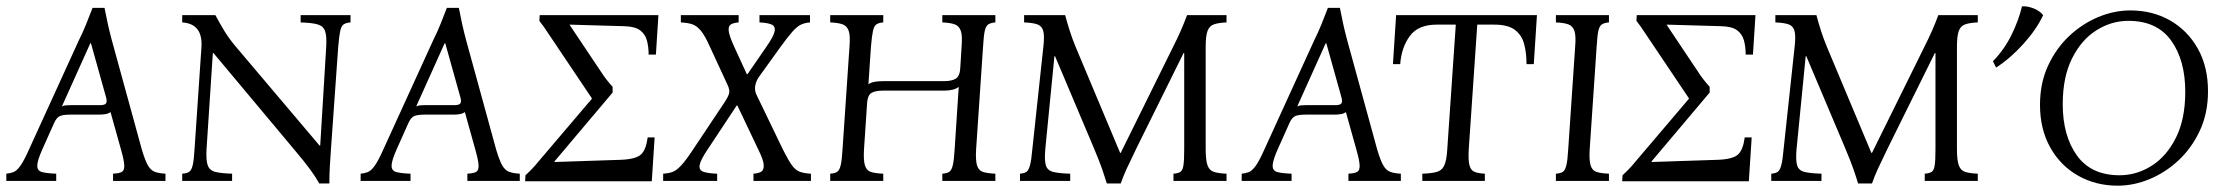

<svg xmlns="http://www.w3.org/2000/svg" viewBox="-20 -573 7060 608"><path d="M429 -100Q439 -66 448 -50Q457 -34 470 -29Q483 -24 504 -23V0H338V-23Q357 -24 365.5 -28.5Q374 -33 373.5 -49Q373 -65 363 -100L330 -218Q323 -213 313.5 -211.5Q304 -210 294 -210H202Q182 -210 171 -206Q160 -202 152 -185L114 -100Q98 -64 98 -48Q98 -32 113.5 -28Q129 -24 158 -23V0H0V-23Q12 -24 22.5 -28Q33 -32 44.5 -48Q56 -64 72 -100L230 -446Q243 -472 253 -497Q263 -522 273 -548H311Q316 -522 321.5 -497Q327 -472 334 -446ZM297 -240Q312 -240 316 -246Q320 -252 315 -268L268 -436H266L176 -236Q182 -239 189 -239.5Q196 -240 204 -240Z M991 8Q980 -12 962.5 -36Q945 -60 912 -99L656 -405H654L634 -100Q632 -65 638 -49Q644 -33 662.5 -28.5Q681 -24 715 -23V0H557V-23Q571 -24 578.5 -28.5Q586 -33 590 -49Q594 -65 596 -100L618 -425Q622 -498 557 -502V-525H662Q676 -499 690.5 -475Q705 -451 727 -425L992 -112H994L1013 -425Q1015 -460 1009 -475.5Q1003 -491 985 -496Q967 -501 932 -502V-525H1090V-502Q1076 -501 1068.5 -496Q1061 -491 1057.5 -475.5Q1054 -460 1051 -425L1028 -100Q1026 -72 1024.5 -46.5Q1023 -21 1023 8Z M1551 -100Q1561 -66 1570 -50Q1579 -34 1592 -29Q1605 -24 1626 -23V0H1460V-23Q1479 -24 1487.5 -28.5Q1496 -33 1495.5 -49Q1495 -65 1485 -100L1452 -218Q1445 -213 1435.5 -211.5Q1426 -210 1416 -210H1324Q1304 -210 1293 -206Q1282 -202 1274 -185L1236 -100Q1220 -64 1220 -48Q1220 -32 1235.5 -28Q1251 -24 1280 -23V0H1122V-23Q1134 -24 1144.5 -28Q1155 -32 1166.5 -48Q1178 -64 1194 -100L1352 -446Q1365 -472 1375 -497Q1385 -522 1395 -548H1433Q1438 -522 1443.5 -497Q1449 -472 1456 -446ZM1419 -240Q1434 -240 1438 -246Q1442 -252 1437 -268L1390 -436H1388L1298 -236Q1304 -239 1311 -239.5Q1318 -240 1326 -240Z M1920 -280 1736 -62V-60L1947 -67Q1994 -69 2010 -84Q2026 -99 2031 -138H2053L2044 1H1643L1644 -18Q1655 -28 1665.5 -39Q1676 -50 1683 -59L1854 -260V-262L1717 -466Q1710 -477 1701.5 -489Q1693 -501 1688 -507L1689 -525H2065L2057 -400H2034Q2034 -425 2028.5 -445Q2023 -465 2007 -477Q1991 -489 1958 -490L1784 -495V-494L1887 -340Q1892 -332 1901 -320.5Q1910 -309 1920 -298Z M2080 0V-23Q2097 -24 2109.5 -28.5Q2122 -33 2137 -49Q2152 -65 2175 -100L2275 -250Q2285 -265 2288.5 -276Q2292 -287 2284 -304L2228 -425Q2213 -459 2200 -475Q2187 -491 2172.5 -496Q2158 -501 2136 -502V-525H2319V-502Q2304 -501 2295 -496Q2286 -491 2287.5 -475.5Q2289 -460 2305 -425L2345 -338H2347L2407 -425Q2430 -458 2433 -474Q2436 -490 2423 -495.5Q2410 -501 2385 -502V-525H2545V-502Q2530 -501 2517.5 -495.5Q2505 -490 2490.5 -474Q2476 -458 2452 -425L2383 -329Q2374 -316 2371.5 -301Q2369 -286 2376 -272L2459 -100Q2476 -66 2487.5 -50Q2499 -34 2513 -29Q2527 -24 2548 -23V0H2366V-23Q2381 -24 2390 -29Q2399 -34 2398.5 -50Q2398 -66 2381 -100L2315 -239H2313L2221 -100Q2198 -66 2195.5 -50Q2193 -34 2207.5 -29Q2222 -24 2251 -23V0Z M3093 -425 3071 -100Q3069 -65 3074 -49Q3079 -33 3093 -28.5Q3107 -24 3132 -23V0H2964V-23Q2978 -24 2985.5 -28.5Q2993 -33 2997 -49Q3001 -65 3003 -100L3016 -298Q3001 -286 2969 -286H2777Q2752 -286 2740 -279Q2728 -272 2726 -249L2716 -100Q2714 -65 2719 -49Q2724 -33 2738 -28.5Q2752 -24 2777 -23V0H2609V-23Q2623 -24 2630.5 -28.5Q2638 -33 2642 -49Q2646 -65 2648 -100L2670 -425Q2673 -460 2667.5 -475.5Q2662 -491 2648 -496Q2634 -501 2609 -502V-525H2777V-502Q2763 -501 2755.5 -496Q2748 -491 2744.5 -475.5Q2741 -460 2738 -425L2730 -306Q2738 -312 2750 -314Q2762 -316 2777 -316H2969Q2995 -316 3007.5 -324.5Q3020 -333 3021 -360L3025 -425Q3028 -460 3022.5 -475.5Q3017 -491 3003 -496Q2989 -501 2964 -502V-525H3132V-502Q3118 -501 3110 -496Q3102 -491 3098.5 -475.5Q3095 -460 3093 -425Z M3485 8Q3478 -15 3470 -38Q3462 -61 3444 -104L3321 -395H3319L3290 -100Q3287 -65 3292 -49Q3297 -33 3315.5 -28.5Q3334 -24 3369 -23V0H3210V-23Q3223 -24 3230 -28.5Q3237 -33 3241.5 -49Q3246 -65 3249 -100L3284 -425Q3288 -460 3283.5 -475.5Q3279 -491 3264.5 -496Q3250 -501 3223 -502V-525H3353Q3360 -499 3367.5 -475.5Q3375 -452 3386 -425L3527 -89H3529L3695 -425Q3721 -476 3739 -525H3864V-502Q3839 -501 3824.5 -496Q3810 -491 3804 -475.5Q3798 -460 3798 -425V-100Q3798 -65 3804 -49Q3810 -33 3824.5 -28.5Q3839 -24 3864 -23V0H3696V-23Q3710 -24 3717.5 -28.5Q3725 -33 3727.5 -49Q3730 -65 3730 -100V-405H3728L3579 -104Q3558 -61 3547.5 -38Q3537 -15 3529 8Z M4341 -100Q4351 -66 4360 -50Q4369 -34 4382 -29Q4395 -24 4416 -23V0H4250V-23Q4269 -24 4277.5 -28.5Q4286 -33 4285.5 -49Q4285 -65 4275 -100L4242 -218Q4235 -213 4225.5 -211.5Q4216 -210 4206 -210H4114Q4094 -210 4083 -206Q4072 -202 4064 -185L4026 -100Q4010 -64 4010 -48Q4010 -32 4025.5 -28Q4041 -24 4070 -23V0H3912V-23Q3924 -24 3934.5 -28Q3945 -32 3956.5 -48Q3968 -64 3984 -100L4142 -446Q4155 -472 4165 -497Q4175 -522 4185 -548H4223Q4228 -522 4233.5 -497Q4239 -472 4246 -446ZM4209 -240Q4224 -240 4228 -246Q4232 -252 4227 -268L4180 -436H4178L4088 -236Q4094 -239 4101 -239.5Q4108 -240 4116 -240Z M4484 0V-23Q4513 -24 4529.5 -28.5Q4546 -33 4553.5 -49Q4561 -65 4563 -100L4590 -495H4529Q4471 -495 4444.5 -459Q4418 -423 4414 -370H4391L4401 -525H4847L4837 -370H4814Q4814 -405 4806.5 -433.5Q4799 -462 4777 -478.5Q4755 -495 4712 -495H4658L4631 -100Q4629 -65 4633.5 -49Q4638 -33 4650 -28.5Q4662 -24 4682 -23V0Z M4907 0V-23Q4921 -24 4928.5 -28.5Q4936 -33 4940 -49Q4944 -65 4946 -100L4968 -425Q4971 -460 4965.5 -475.5Q4960 -491 4946 -496Q4932 -501 4907 -502V-525H5075V-502Q5061 -501 5053 -496Q5045 -491 5041.5 -475.5Q5038 -460 5036 -425L5014 -100Q5012 -65 5017 -49Q5022 -33 5036 -28.5Q5050 -24 5075 -23V0Z M5394 -280 5210 -62V-60L5421 -67Q5468 -69 5484 -84Q5500 -99 5505 -138H5527L5518 1H5117L5118 -18Q5129 -28 5139.5 -39Q5150 -50 5157 -59L5328 -260V-262L5191 -466Q5184 -477 5175.5 -489Q5167 -501 5162 -507L5163 -525H5539L5531 -400H5508Q5508 -425 5502.5 -445Q5497 -465 5481 -477Q5465 -489 5432 -490L5258 -495V-494L5361 -340Q5366 -332 5375 -320.5Q5384 -309 5394 -298Z M5864 8Q5857 -15 5849 -38Q5841 -61 5823 -104L5700 -395H5698L5669 -100Q5666 -65 5671 -49Q5676 -33 5694.5 -28.5Q5713 -24 5748 -23V0H5589V-23Q5602 -24 5609 -28.5Q5616 -33 5620.5 -49Q5625 -65 5628 -100L5663 -425Q5667 -460 5662.5 -475.5Q5658 -491 5643.5 -496Q5629 -501 5602 -502V-525H5732Q5739 -499 5746.5 -475.5Q5754 -452 5765 -425L5906 -89H5908L6074 -425Q6100 -476 6118 -525H6243V-502Q6218 -501 6203.5 -496Q6189 -491 6183 -475.5Q6177 -460 6177 -425V-100Q6177 -65 6183 -49Q6189 -33 6203.5 -28.5Q6218 -24 6243 -23V0H6075V-23Q6089 -24 6096.5 -28.5Q6104 -33 6106.5 -49Q6109 -65 6109 -100V-405H6107L5958 -104Q5937 -61 5926.5 -38Q5916 -15 5908 8Z M6686 15Q6617 15 6561 -16.5Q6505 -48 6472.5 -106Q6440 -164 6440 -241Q6440 -310 6465.5 -365Q6491 -420 6532.5 -459Q6574 -498 6624.5 -519Q6675 -540 6726 -540Q6796 -540 6851.5 -508.5Q6907 -477 6939.5 -419.5Q6972 -362 6972 -284Q6972 -215 6946.5 -160Q6921 -105 6879.5 -66Q6838 -27 6787.5 -6Q6737 15 6686 15ZM6692 -18Q6746 -18 6793.5 -48Q6841 -78 6870.5 -137Q6900 -196 6900 -282Q6900 -383 6855 -445Q6810 -507 6720 -507Q6666 -507 6618.5 -477Q6571 -447 6541.5 -388Q6512 -329 6512 -243Q6512 -143 6557 -80.5Q6602 -18 6692 -18ZM6383 -553Q6400 -554 6419.5 -546.5Q6439 -539 6450 -525Q6429 -480 6387.5 -434Q6346 -388 6301 -359L6291 -379Q6327 -416 6350 -463Q6373 -510 6383 -553Z"/></svg>

Font: Bona Nova SC
Style: Italic
Weight: 400
Italic angle: -4°
Designer: Mateusz Machalski
Foundry: Capitalics
Version: Version 4.001; ttfautohint (v1.8.4.7-5d5b)